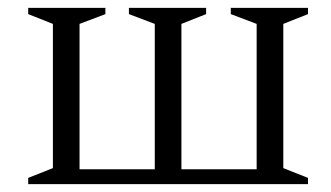

<svg xmlns="http://www.w3.org/2000/svg" viewBox="-20 -470 846 490"><path d="M115 -41V-409L52 -434V-450H249V-434L183 -409V-38H375V-409L309 -434V-450H506V-434L443 -409V-38H635V-409L569 -434V-450H766V-434L703 -409V-41L766 -16V0H52V-16Z"/></svg>

Font: Spectral Light
Style: Regular
Weight: 300
Designer: Jean-Baptiste Levee
Foundry: Production Type
Version: Version 2.001